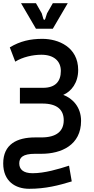

<svg xmlns="http://www.w3.org/2000/svg" viewBox="-28 -950 584 1196"><path d="M154 226C256 226 337 205 419 180L402 82C338 103 250 129 175 129C116 129 92 104 92 68C92 31 114 8 191 8H230C355 8 477 -47 477 -197C477 -284 423 -338 366 -359C416 -380 459 -434 459 -514C459 -658 334 -708 236 -708C161 -708 98 -694 33 -655L67 -566C113 -595 177 -609 230 -609C307 -609 351 -570 351 -508C351 -443 317 -403 240 -403H96V-305H236C329 -305 369 -265 369 -201C369 -133 324 -94 230 -94H191C77 -94 -8 -51 -8 68C-8 178 66 226 154 226ZM196 -771H301L394 -930H301L265 -867L254 -833C251 -824 245 -824 242 -833L232 -867L196 -930H103Z"/></svg>

Font: Finlandica Medium
Style: Regular
Weight: 500
Designer: Niklas Ekholm, Juho Hiilivirta, Jaakko Suomalainen
Foundry: Helsinki Type Studio
Version: Version 2.000;Glyphs 3.2 (3202)